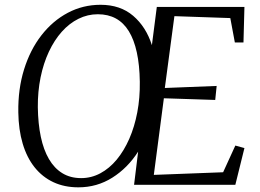

<svg xmlns="http://www.w3.org/2000/svg" viewBox="-20 -772 1084 802"><path d="M307.5 10.5Q249 10.5 203 -11Q157 -32.5 124.5 -73.2Q92 -114 74.8 -172Q57.5 -230 56.5 -303Q55 -400 80.5 -482Q106 -564 153 -624.5Q200 -685 263.2 -718.5Q326.5 -752 400 -752Q482.5 -752 536.2 -706Q590 -660 614.5 -583.5L635 -743H1001L997 -594.5H961L942 -696.5L708.5 -704.5L668.5 -404.5L885 -413L879 -354.5L664.5 -361.5L622.5 -41.5L912 -52.5L963 -164L1001 -153.5L963 0H540L557 -138.5Q513 -70 449 -29.8Q385 10.5 307.5 10.5ZM319 -28Q361.5 -28 399.2 -48.2Q437 -68.5 467.5 -105.2Q498 -142 520 -192.2Q542 -242.5 553.5 -303Q565 -363.5 564 -430.5Q563 -500.5 551.5 -553.2Q540 -606 518.2 -641.5Q496.5 -677 464 -694.8Q431.5 -712.5 388.5 -712.5Q346 -712.5 307.8 -693.5Q269.5 -674.5 238.2 -639.5Q207 -604.5 184.2 -556Q161.5 -507.5 149.5 -448.8Q137.5 -390 138 -324Q139 -255 150.5 -200.5Q162 -146 184.5 -107.5Q207 -69 240.5 -48.5Q274 -28 319 -28Z"/></svg>

Font: Merriweather 72pt Light
Style: Italic
Weight: 300
Italic angle: -7.8°
Version: Version 2.101